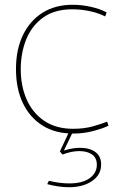

<svg xmlns="http://www.w3.org/2000/svg" viewBox="-20 -550 513 805"><path d="M287 10Q212 10 158.5 -23.5Q105 -57 76 -117.5Q47 -178 47 -260Q47 -343 76.5 -403.5Q106 -464 159 -497Q212 -530 284 -530Q322 -530 360.5 -521.5Q399 -513 427 -498L421 -481Q394 -495 357.5 -503Q321 -511 283 -511Q209 -511 161 -476.5Q113 -442 90 -385Q67 -328 67 -260Q67 -189 92 -132.5Q117 -76 166 -43Q215 -10 287 -10Q334 -10 372 -21Q410 -32 429 -40L435 -23Q413 -12 372 -1Q331 10 287 10ZM269 235Q247 235 223.5 231.5Q200 228 178 222L185 208Q205 213 227 216Q249 219 270 219Q326 219 356 197Q386 175 386 141Q386 112 366.5 98Q347 84 314 83.5Q281 83 242 98L231 85L271 0H287L248 81Q290 68 325.5 70Q361 72 382.5 89.5Q404 107 404 140Q404 183 366 209Q328 235 269 235Z"/></svg>

Font: Murecho Thin
Style: Regular
Weight: 100
Designer: Neil Summerour
Foundry: Positype
Version: Version 1.010